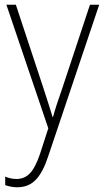

<svg xmlns="http://www.w3.org/2000/svg" viewBox="-20 -549 442 811"><path d="M7 -529H47L164 -175Q179 -129 187.5 -102Q196 -75 202 -55H204Q217 -103 242 -173L360 -529H399L184 110Q162 178 131.5 210Q101 242 53 242Q28 242 2 233V197Q14 202 25.5 204.5Q37 207 50 207Q83 207 106 183.5Q129 160 149 101L184 -7Z"/></svg>

Font: Noto Sans Gujarati SemiCondensed ExtraLight
Style: Regular
Weight: 200
Width: 4
Designer: Jelle Bosma - Monotype Design Team, Universal Thirst
Foundry: Monotype Imaging Inc.
Version: Version 2.106; ttfautohint (v1.8.4.7-5d5b)